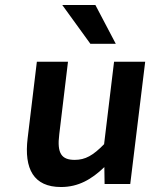

<svg xmlns="http://www.w3.org/2000/svg" viewBox="-20 -739 616 771"><path d="M225 12C295 12 348 -19 399 -68L400 0H503L563 -491H438L398 -160C354 -115 323 -97 280 -97C228 -97 208 -122 218 -200L253 -491H128L91 -184C76 -61 115 12 225 12ZM445 -563 363 -719H230L343 -563Z"/></svg>

Font: Falling Sky
Style: MedObl
Weight: 500
Designer: Paul D. Hunt
Foundry: Adobe Systems Incorporated
Version: Version 1.02